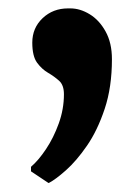

<svg xmlns="http://www.w3.org/2000/svg" viewBox="-20 -182 316 446"><path d="M92.5 243 52 216V205.5Q69.5 190.5 87 164.2Q104.5 138 116.5 104.8Q128.5 71.5 128.5 37Q128.5 15.5 117.2 5.5Q106 -4.5 91.8 -12.8Q77.5 -21 66.2 -36.2Q55 -51.5 55 -83Q55 -117 79 -139.8Q103 -162.5 138 -162.5H143.5Q166 -162.5 188.2 -149Q210.5 -135.5 225.2 -109Q240 -82.5 240 -44.5Q240 20.5 223.2 70.8Q206.5 121 182 156.5Q157.5 192 133.2 213.5Q109 235 93.5 243Z"/></svg>

Font: Merriweather 48pt Black
Style: Regular
Weight: 900
Version: Version 2.100